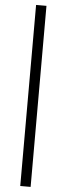

<svg xmlns="http://www.w3.org/2000/svg" viewBox="-70 -869 410 1180"><g transform="rotate(5 135.0 -279.5)"><path d="M103 279H167V-838H103Z"/></g></svg>

Font: Noto Sans CJK SC
Style: Regular
Weight: 400
Designer: Ryoko NISHIZUKA 西塚涼子 (kana, bopomofo & ideographs); Paul D. Hunt (Latin, Greek & Cyrillic); Sandoll Communications 산돌커뮤니
Foundry: Adobe
Version: Version 2.004;hotconv 1.0.118;makeotfexe 2.5.65603